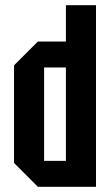

<svg xmlns="http://www.w3.org/2000/svg" viewBox="-20 -720 428 740"><path d="M350 -700V0H126L34 -92V-468L126 -560H234V-700ZM150 -100H234V-460H150Z"/></svg>

Font: Tektur Condensed Medium
Style: Regular
Weight: 500
Width: 3
Designer: Adam Jagosz
Foundry: Adam Jagosz
Version: Version 1.005;gftools[0.9.30]